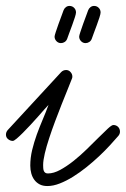

<svg xmlns="http://www.w3.org/2000/svg" viewBox="-67 -625 425 648"><path d="M-23.9 -149.4Q-32.2 -149.4 -39.6 -155.3Q-46.9 -161.1 -46.9 -170.4Q-46.9 -179.2 -41 -186L139.6 -381.8Q146.5 -388.7 156.2 -388.7Q165 -388.7 171.1 -381.8Q177.2 -375 177.2 -366.7Q177.2 -364.3 176.8 -362.5Q176.3 -360.8 175.3 -358.4Q169.9 -344.2 160.6 -321.5Q151.4 -298.8 140.6 -271.7Q129.9 -244.6 118.9 -215.3Q107.9 -186 98.9 -158.4Q89.8 -130.9 84.2 -107.2Q78.6 -83.5 78.6 -67.9Q78.6 -63.5 78.9 -58.3Q79.1 -53.2 80.6 -49.1Q82 -44.9 85.4 -42.2Q88.9 -39.6 94.7 -39.6Q114.3 -39.6 136.5 -51.8Q158.7 -64 181.4 -82Q204.1 -100.1 225.8 -121.3Q247.6 -142.6 265.6 -160.6Q283.7 -178.7 296.9 -190.9Q310.1 -203.1 315.4 -203.1Q325.2 -203.1 331.5 -196.8Q337.9 -190.4 337.9 -180.7Q337.9 -172.9 332.5 -166.5Q320.8 -152.8 304.2 -134.8Q287.6 -116.7 267.6 -97.9Q247.6 -79.1 225.1 -61Q202.6 -43 179.9 -28.8Q157.2 -14.6 135 -5.9Q112.8 2.9 92.8 2.9Q77.6 2.9 66.9 -2.7Q56.2 -8.3 49.1 -17.8Q42 -27.3 38.6 -39.8Q35.2 -52.2 35.2 -65.9Q35.2 -92.3 41.5 -118.7Q47.9 -145 57.1 -170.7Q66.4 -196.3 77.1 -221.4Q87.9 -246.6 96.7 -271Q92.3 -266.6 82.8 -255.9Q73.2 -245.1 61.3 -231.4Q49.3 -217.8 35.9 -203.4Q22.5 -189 10.5 -177Q-1.5 -165 -10.7 -157.2Q-20 -149.4 -23.9 -149.4ZM250.5 -605Q259.8 -605 266.1 -598.6Q272.5 -592.3 272.5 -583Q272.5 -578.1 268.6 -565.9Q264.6 -553.7 259.5 -539.8Q254.4 -525.9 249.5 -512.9Q244.6 -500 242.7 -494.1Q240.2 -487.3 234.4 -483.4Q228.5 -479.5 221.7 -479.5Q212.9 -479.5 206.5 -486.1Q200.2 -492.7 200.2 -501.5Q200.2 -504.9 204.3 -517.3Q208.5 -529.8 213.6 -544.4Q218.8 -559.1 223.9 -572.3Q229 -585.4 230.5 -590.3Q232.9 -596.7 238.3 -600.8Q243.7 -605 250.5 -605ZM167.5 -605Q176.8 -605 183.1 -598.6Q189.5 -592.3 189.5 -583Q189.5 -578.1 185.5 -565.9Q181.6 -553.7 176.5 -539.8Q171.4 -525.9 166.5 -512.9Q161.6 -500 159.7 -494.1Q157.2 -487.3 151.4 -483.4Q145.5 -479.5 138.7 -479.5Q129.9 -479.5 123.5 -486.1Q117.2 -492.7 117.2 -501.5Q117.2 -504.9 121.3 -517.3Q125.5 -529.8 130.6 -544.4Q135.7 -559.1 140.9 -572.3Q146 -585.4 147.5 -590.3Q149.9 -596.7 155.3 -600.8Q160.6 -605 167.5 -605Z"/></svg>

Font: Helvetia Verbundene
Style: Regular
Weight: 400
Designer: Peter Wiegel, original typeface by Carl Albert Fahrenwaldt 1901
Foundry: Peter Wiegel
Version: Version 2.000